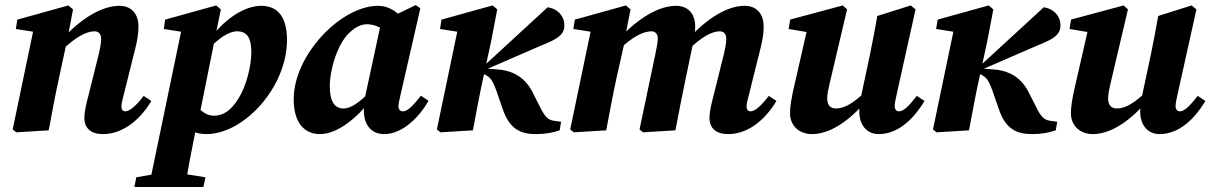

<svg xmlns="http://www.w3.org/2000/svg" viewBox="-20 -522 4851 769"><path d="M45.1 8 175.1 0C188.8 -72.4 201.5 -142.9 217.3 -214.3L246.3 -349L249 -360.9L272.5 -484.4L253.8 -500.2L49.4 -443.4L43.3 -405.9L169.7 -386L116.6 -415L30.8 -3.6L45.1 8ZM392.3 15.1C477.8 15.1 547.1 -50.7 586.1 -117.6L555.6 -138C523.9 -96.6 498.8 -76.1 481.7 -76.1C471.9 -76.1 466.3 -83.1 466.3 -96.3C466.3 -106.3 469.9 -119.9 474.7 -139.3L521.9 -328.2C529.9 -359.7 534.6 -388.4 534.6 -415.4C534.6 -471.4 501.8 -498.7 458.4 -498.7C388.1 -498.7 306.4 -449.1 230.8 -367.2H224.8L230.8 -323C282.6 -374 327.1 -396.6 358.7 -396.6C374.2 -396.6 385.1 -387.1 385.1 -365.7C385.1 -349.3 380 -322 372 -290.9L334.7 -141.1C326.8 -110.8 318 -78.1 318 -48.6C318 -8.3 344.9 15.1 392.3 15.1Z M518.1 227.1H794.8L802.8 188.1L680.2 168.4H638.7L525.9 188.1L518.1 227.1ZM576.1 227.1H720.7C732.8 155.5 746.3 85.9 766.1 -13.4L773 -31.4L838.6 -356.9L839.6 -362.6L864.5 -484.4L845.8 -500.2L641.4 -443.4L636 -405.9L762.2 -386L709.4 -415L576.1 227.1ZM806.2 15.1C958.8 15.1 1129.5 -174.5 1129.5 -361.4C1129.5 -465.7 1083.2 -498.7 1025.6 -498.7C956.9 -498.7 869.4 -440.5 813.9 -354H809.6L820.6 -330.8C855.6 -367.6 896.1 -396.6 929.2 -396.6C967.9 -396.6 986.6 -372.8 986.6 -313.5C986.6 -253.1 964.5 -174.7 936 -128.9C905.3 -78.8 874.3 -58.6 837.2 -58.6C799.6 -58.6 770.6 -87.8 744.1 -130.4L703.5 -30.7C733.6 1.3 767.4 15.1 806.2 15.1Z M1261.3 15.1C1329.4 15.1 1409.1 -46.7 1469.1 -127H1472.8L1466.6 -159.8C1424 -115.5 1387.6 -87.5 1355.9 -87.5C1322 -87.5 1300.9 -112.9 1300.9 -176.1C1300.9 -246.9 1333.2 -348.4 1379.7 -391.2C1404.3 -414.6 1427.6 -424.9 1449.6 -424.9C1476.5 -424.9 1503.3 -413.2 1526.9 -396.5L1594.7 -446.1C1566.5 -479.2 1533.4 -498.7 1493.9 -498.7C1346.3 -498.7 1156.3 -302.6 1156.3 -124.3C1156.3 -21.3 1206.9 15.1 1261.3 15.1ZM1518.7 15.1C1593.6 15.1 1660.9 -55.3 1696.3 -118.3L1665.8 -138.7C1635.1 -99.3 1612.9 -76.1 1594.3 -76.1C1582.8 -76.1 1576.1 -83.3 1576.1 -96.6C1576.1 -106.9 1579.1 -120.7 1583.6 -139.3L1663.6 -489L1644.9 -501.6L1513.7 -438.3L1507.4 -436.6L1436.1 -105.1L1440.2 -103.6C1438.2 -92.9 1437.3 -85.5 1437.3 -75.8C1438.8 -17.2 1470.9 15.1 1518.7 15.1Z M1744.1 8 1874.1 0C1887.8 -72.4 1900.5 -142.9 1916.3 -214.3L1948 -360.9L1971.5 -484.4L1952.8 -500.2L1748.4 -443.4L1742.3 -405.9L1868.7 -386L1815.6 -415L1729.8 -3.6L1744.1 8ZM2221.6 0 2227.3 -34.3 2198.5 -38.3C2173.9 -41.7 2161.6 -56.2 2144.1 -91.3L2113.6 -151.4C2086.8 -205.2 2043.2 -237.2 1978 -243.4L1922.2 -248L1918.5 -240.3L2146.4 -339.1C2209.7 -364.4 2240.4 -381 2240.4 -420.5C2240.4 -458 2213.2 -487 2173.6 -493L1917 -256.9L1902.7 -244.6H1898.7V-231.9L1911.9 -227.4C1939.8 -216.7 1951.2 -206.9 1968 -158.6L1994.3 -82.8C2021 -6.3 2063.4 15.1 2126.9 15.1C2161.8 15.1 2193 10 2221.6 0Z M2278.1 8 2408.1 0C2421.8 -72.4 2434.5 -142.9 2450.3 -214.3L2482 -355.1L2479.8 -355L2505.5 -484.4L2486.8 -500.2L2282.4 -443.4L2276.3 -405.9L2402.7 -386L2349.6 -415L2263.8 -3.6L2278.1 8ZM2555.8 8 2685.3 0C2699 -72.4 2712.7 -142.9 2727.7 -214.3L2757 -354.3L2755.4 -356.6C2760.1 -378.3 2764.4 -392.1 2764.4 -415.4C2764.4 -471.4 2731.7 -498.7 2687.8 -498.7C2617.9 -498.7 2536.5 -449.1 2460.9 -368.6H2454.5L2461 -324.4C2512.7 -374.7 2557 -396.6 2589.3 -396.6C2603.4 -396.6 2614.7 -387.1 2614.7 -367.3C2614.7 -351.3 2609.2 -328.2 2604.1 -301.9L2541.5 -3.6L2555.8 8ZM2896.4 15.1C2982.4 15.1 3049.4 -50.1 3089.9 -117.6L3059.4 -138C3026.6 -95.8 3003.4 -76.1 2985.8 -76.1C2976.2 -76.1 2970.1 -83.1 2970.1 -96.3C2970.1 -106.3 2973.9 -119.9 2978.8 -139.3L3025.9 -328.2C3033.9 -359.7 3038.6 -388.4 3038.6 -415.4C3038.6 -471.4 3005.9 -498.7 2962.4 -498.7C2892.7 -498.7 2813 -449.1 2737.7 -367.4H2731.3L2737.7 -323C2788.9 -373.7 2831.5 -396.6 2862.4 -396.6C2878.3 -396.6 2888.9 -387.1 2888.9 -365.7C2888.9 -349.3 2883.7 -322 2875.7 -290.9L2838.4 -141.1C2830.6 -110.8 2821.7 -78.1 2821.7 -48.6C2821.7 -8.3 2848.6 15.1 2896.4 15.1Z M3232.2 15.1C3303.1 15.1 3383.8 -36.5 3459.6 -129.7H3472.4L3453.9 -162C3399.3 -108.9 3362.1 -87.5 3328.4 -87.5C3308.7 -87.5 3293.2 -97.9 3293.2 -127.6C3293.2 -147.5 3298.5 -169.5 3304.7 -195.4L3372.7 -484.4L3355.4 -500.2L3144.9 -443.7L3138.7 -405.9L3234.7 -389.8L3216.2 -419L3158 -164.5C3150.8 -131.2 3144.2 -97.7 3144.2 -69.3C3144.2 -16 3183.2 15.1 3232.2 15.1ZM3499 15.1C3581.8 15.1 3643.4 -51.9 3682.9 -117.6L3652.2 -138C3619.1 -95.8 3598.4 -76.1 3580.7 -76.1C3570.8 -76.1 3563.4 -83.3 3563.4 -96.6C3563.4 -106.9 3566 -120.7 3570.3 -139.3L3647 -484.4L3627.6 -500.2L3493.8 -458C3484.9 -407.6 3475.8 -358.6 3465.7 -309.7L3426.9 -127.2H3430.2C3424.1 -103.7 3421.7 -89.5 3421.7 -76.2C3421.7 -17.6 3454.8 15.1 3499 15.1Z M3731.1 8 3861.1 0C3874.8 -72.4 3887.5 -142.9 3903.3 -214.3L3935 -360.9L3958.5 -484.4L3939.8 -500.2L3735.4 -443.4L3729.3 -405.9L3855.7 -386L3802.6 -415L3716.8 -3.6L3731.1 8ZM4208.6 0 4214.3 -34.3 4185.5 -38.3C4160.9 -41.7 4148.6 -56.2 4131.1 -91.3L4100.6 -151.4C4073.8 -205.2 4030.2 -237.2 3965 -243.4L3909.2 -248L3905.5 -240.3L4133.4 -339.1C4196.7 -364.4 4227.4 -381 4227.4 -420.5C4227.4 -458 4200.2 -487 4160.6 -493L3904 -256.9L3889.7 -244.6H3885.7V-231.9L3898.9 -227.4C3926.8 -216.7 3938.2 -206.9 3955 -158.6L3981.3 -82.8C4008 -6.3 4050.4 15.1 4113.9 15.1C4148.8 15.1 4180 10 4208.6 0Z M4357.2 15.1C4428.1 15.1 4508.8 -36.5 4584.6 -129.7H4597.4L4578.9 -162C4524.3 -108.9 4487.1 -87.5 4453.4 -87.5C4433.7 -87.5 4418.2 -97.9 4418.2 -127.6C4418.2 -147.5 4423.5 -169.5 4429.7 -195.4L4497.7 -484.4L4480.4 -500.2L4269.9 -443.7L4263.7 -405.9L4359.7 -389.8L4341.2 -419L4283 -164.5C4275.8 -131.2 4269.2 -97.7 4269.2 -69.3C4269.2 -16 4308.2 15.1 4357.2 15.1ZM4624 15.1C4706.8 15.1 4768.4 -51.9 4807.9 -117.6L4777.2 -138C4744.1 -95.8 4723.4 -76.1 4705.7 -76.1C4695.8 -76.1 4688.4 -83.3 4688.4 -96.6C4688.4 -106.9 4691 -120.7 4695.3 -139.3L4772 -484.4L4752.6 -500.2L4618.8 -458C4609.9 -407.6 4600.8 -358.6 4590.7 -309.7L4551.9 -127.2H4555.2C4549.1 -103.7 4546.7 -89.5 4546.7 -76.2C4546.7 -17.6 4579.8 15.1 4624 15.1Z"/></svg>

Font: Source Serif 4 Variable
Style: Italic
Weight: 400
Italic angle: -12°
Designer: Frank Grießhammer
Foundry: Adobe Systems Incorporated
Version: Version 4.004;hotconv 1.0.116;makeotfexe 2.5.65601